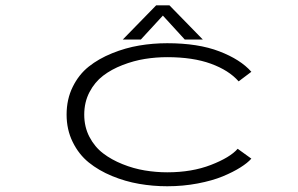

<svg xmlns="http://www.w3.org/2000/svg" viewBox="-20 -670 1090 702"><path d="M721.5 -525.5H655.5L575.5 -613L495 -525.5H429L551 -650.5H599.5ZM899 -90Q885.5 -74.5 859 -57.8Q832.5 -41 794.5 -25.2Q756.5 -9.5 702.8 0.8Q649 11 591.5 11Q539 11 488.5 2.2Q438 -6.5 389.5 -26.5Q341 -46.5 304.5 -76Q268 -105.5 245.8 -150.8Q223.5 -196 223.5 -251Q223.5 -307 245.8 -352.2Q268 -397.5 304.5 -426.5Q341 -455.5 389.8 -475.2Q438.5 -495 488.8 -503.5Q539 -512 591.5 -512Q704.5 -512 782 -482.2Q859.5 -452.5 899 -407.5L852.5 -372.5Q817 -413 751.2 -437Q685.5 -461 591.5 -461Q550 -461 509.5 -454.5Q469 -448 428.2 -432.2Q387.5 -416.5 357 -393.2Q326.5 -370 307.2 -333.2Q288 -296.5 288 -251Q288 -206 307 -169.5Q326 -133 356.8 -109.5Q387.5 -86 428 -69.8Q468.5 -53.5 509.5 -46.8Q550.5 -40 591.5 -40Q681.5 -40 751.2 -67Q821 -94 849 -126Z"/></svg>

Font: League Mono Extended UltraLight
Style: Regular
Weight: 200
Width: 9
Designer: Tyler Finck
Foundry: The League of Moveable Type / Tyler Finck
Version: Version 2.210